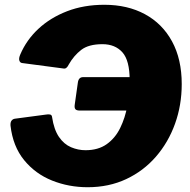

<svg xmlns="http://www.w3.org/2000/svg" viewBox="-20 -774 794 804"><path d="M347 10Q268 10 198 -18Q128 -46 81 -103.5Q34 -161 24 -248Q23 -262 28.5 -269Q34 -276 43 -277L171 -294Q182 -296 189.5 -294.5Q197 -293 198 -284Q206 -231 227 -200.5Q248 -170 277.5 -157.5Q307 -145 338 -145Q391 -145 426.5 -170Q462 -195 483 -237.5Q504 -280 513.5 -332Q523 -384 523 -438Q523 -521 492.5 -555Q462 -589 409 -589Q351 -589 320 -565Q289 -541 268 -504Q259 -485 247 -487L73 -510Q64 -511 61 -520.5Q58 -530 65 -546Q91 -607 141 -653.5Q191 -700 261 -727Q331 -754 417 -754Q514 -754 587 -714.5Q660 -675 700.5 -600.5Q741 -526 741 -422Q741 -334 713 -256Q685 -178 633 -118Q581 -58 508.5 -24Q436 10 347 10ZM315 -311Q300 -311 295.5 -317Q291 -323 293 -336L306 -428Q309 -451 328 -451H627L607 -311Z"/></svg>

Font: Libre Franklin Black
Style: Italic
Weight: 900
Italic angle: -8°
Designer: Pablo Impallari, Rodrigo Fuenzalida, Nhung Nguyen
Foundry: Impallari Type
Version: Version 3.000